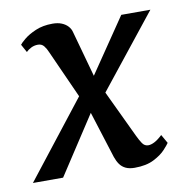

<svg xmlns="http://www.w3.org/2000/svg" viewBox="-87 -632 679 708"><g transform="rotate(-10 252.5 -278.0)"><path d="M361.5 10Q341.5 10 328 3.5Q314.5 -3 306.2 -14.8Q298 -26.5 292.5 -42.5L222.5 -264L263.5 -258L95 0H-18L235.5 -324L225.5 -240.5L124.5 -465Q119 -478.5 110.8 -488.8Q102.5 -499 88.5 -499Q74.5 -499 62.8 -493Q51 -487 44 -479.5L27.5 -509.5Q31.5 -515.5 47.8 -529Q64 -542.5 91.2 -554.2Q118.5 -566 155 -566Q174.5 -566 188.8 -560.2Q203 -554.5 212.2 -544.5Q221.5 -534.5 224.5 -521.5L285 -303L244.5 -310L410.5 -554H519.5L272.5 -243.5L282 -326L386.5 -105.5Q394.5 -88.5 403 -75.8Q411.5 -63 425.5 -63Q435.5 -63 448.5 -69.5Q461.5 -76 478.5 -92L497 -59.5Q493 -53 477.5 -36Q462 -19 433.5 -4.5Q405 10 361.5 10Z"/></g></svg>

Font: Merriweather 20pt Medium
Style: Italic
Weight: 500
Italic angle: -7.8°
Version: Version 2.101